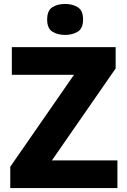

<svg xmlns="http://www.w3.org/2000/svg" viewBox="-20 -953 643 973"><path d="M575 0H32V-108L355 -574H40V-714H566V-606L243 -140H575ZM310 -933Q347 -933 374 -916.5Q401 -900 401 -854Q401 -809 374 -792.5Q347 -776 310 -776Q272 -776 245.5 -792.5Q219 -809 219 -854Q219 -900 245.5 -916.5Q272 -933 310 -933Z"/></svg>

Font: Noto Sans Meetei Mayek ExtraBold
Style: Regular
Weight: 800
Designer: Monotype Design Team and Neelakash Kshetrimayum
Foundry: Monotype Imaging Inc.
Version: Version 2.002; ttfautohint (v1.8.4.7-5d5b)